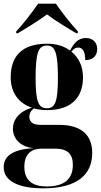

<svg xmlns="http://www.w3.org/2000/svg" viewBox="-27 -786 547 1041"><path d="M61 -616V-606H70C114 -632 183 -674 228 -708C272 -674 342 -632 386 -606H395V-616C359 -654 307 -721 276 -766H180C148 -721 98 -654 61 -616ZM208 235C390 235 473 162 473 43C473 -53 415 -109 293 -109H193C151 -109 132 -125 132 -153C132 -170 140 -186 157 -198C179 -192 203 -189 229 -189C364 -189 423 -262 423 -367C423 -426 400 -474 360 -506C373 -522 383 -528 397 -528C422 -528 435 -506 435 -460C482 -460 500 -488 500 -521C500 -553 478 -580 439 -580C395 -580 372 -549 353 -512C320 -536 278 -549 229 -549C93 -549 31 -483 31 -366C31 -281 77 -225 146 -202C77 -182 43 -137 43 -88C43 -37 81 11 155 17C46 24 -7 58 -7 120C-7 194 69 235 208 235ZM227 -199C182 -199 166 -234 166 -363C166 -502 182 -539 227 -539C271 -539 287 -503 287 -364C287 -234 272 -199 227 -199ZM226 225C155 225 105 197 105 118C105 46 147 20 197 20H273C341 20 368 51 368 108C368 186 320 225 226 225Z"/></svg>

Font: Noto Serif Display Condensed ExtraBold
Style: Regular
Weight: 800
Width: 3
Designer: Monotype Design Team
Foundry: Monotype Imaging Inc.
Version: Version 2.009